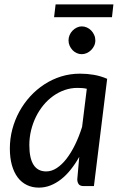

<svg xmlns="http://www.w3.org/2000/svg" viewBox="-20 -850 551 877"><path d="M25 0ZM409 0H363Q345.5 0 339.2 -9Q333 -18 333 -31L342 -133.5Q324 -101.5 303.2 -75.5Q282.5 -49.5 259.2 -31.2Q236 -13 210.5 -3Q185 7 157.5 7Q127.5 7 103 -4.8Q78.5 -16.5 61.2 -39.2Q44 -62 34.5 -95.2Q25 -128.5 25 -171.5Q25 -216.5 36.2 -259.2Q47.5 -302 68.2 -340Q89 -378 118 -409.8Q147 -441.5 182.8 -464.8Q218.5 -488 259.5 -500.8Q300.5 -513.5 345.5 -513.5Q378 -513.5 408.8 -508.2Q439.5 -503 469.5 -490ZM191 -67Q215.5 -67 239 -82.2Q262.5 -97.5 283.5 -124.5Q304.5 -151.5 322.8 -188.8Q341 -226 355 -270.5L376.5 -444.5Q365.5 -447 354.8 -447.8Q344 -448.5 333.5 -448.5Q303.5 -448.5 275.5 -438.8Q247.5 -429 223 -411.5Q198.5 -394 178.5 -369.8Q158.5 -345.5 144.2 -316.5Q130 -287.5 122 -254.8Q114 -222 114 -187.5Q114 -67 191 -67ZM234 -830H498L491.5 -771.5H227ZM415.5 -665.5Q415.5 -652.5 410.2 -641.2Q405 -630 396.2 -621.2Q387.5 -612.5 376.2 -607.5Q365 -602.5 353 -602.5Q341.5 -602.5 330.5 -607.5Q319.5 -612.5 311.2 -621.2Q303 -630 298 -641.2Q293 -652.5 293 -665.5Q293 -678.5 298 -690Q303 -701.5 311.5 -710.2Q320 -719 331 -724.2Q342 -729.5 353.5 -729.5Q365.5 -729.5 376.8 -724.5Q388 -719.5 396.5 -710.8Q405 -702 410.2 -690.2Q415.5 -678.5 415.5 -665.5Z"/></svg>

Font: Lato
Style: Italic
Weight: 400
Italic angle: -7°
Designer: Lukasz Dziedzic
Foundry: tyPoland Lukasz Dziedzic
Version: Version 2.007; 2014-02-27